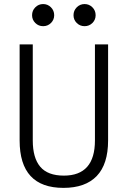

<svg xmlns="http://www.w3.org/2000/svg" viewBox="-20 -911 626 941"><path d="M291 9.8Q76.2 9.8 76.2 -222.7V-693.4H140.6V-222.7Q140.6 -137.2 177.2 -93.8Q213.9 -50.3 293 -50.3Q445.3 -50.3 445.3 -222.7V-693.4H509.8V-222.7Q509.8 -106.4 454.1 -48.3Q398.4 9.8 291 9.8ZM191.4 -782.7Q168.9 -782.7 153.1 -798.3Q137.2 -814 137.2 -836.4Q137.2 -859.4 153.1 -875.2Q168.9 -891.1 191.4 -891.1Q213.9 -891.1 229.7 -875.2Q245.6 -859.4 245.6 -836.4Q245.6 -814 229.7 -798.3Q213.9 -782.7 191.4 -782.7ZM394.5 -782.7Q372.1 -782.7 356.2 -798.3Q340.3 -814 340.3 -836.4Q340.3 -859.4 356.2 -875.2Q372.1 -891.1 394.5 -891.1Q417 -891.1 432.9 -875.2Q448.7 -859.4 448.7 -836.4Q448.7 -814 432.9 -798.3Q417 -782.7 394.5 -782.7Z"/></svg>

Font: CaskaydiaMono NF Light
Style: Regular
Weight: 300
Designer: Aaron Bell
Foundry: Saja Typeworks
Version: Version 2111.001; ttfautohint (v1.8.4);Nerd Fonts 3.1.1